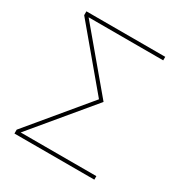

<svg xmlns="http://www.w3.org/2000/svg" viewBox="-164 -822 899 945"><g transform="rotate(30 286.0 -349.0)"><path d="M504 0H50V-22L326 -354L56 -676V-698H504V-678H80L352 -354L74 -20H504Z"/></g></svg>

Font: IBM Plex Sans Thin
Style: Regular
Weight: 100
Designer: Mike Abbink, Paul van der Laan, Pieter van Rosmalen
Foundry: Bold Monday
Version: Version 3.0